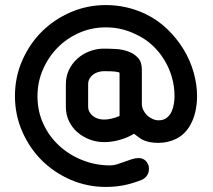

<svg xmlns="http://www.w3.org/2000/svg" viewBox="-20 -741 840 758"><path d="M328 -320Q328 -308 333.5 -298.5Q339 -289 347.5 -282.5Q356 -276 367 -272.5Q378 -269 390 -269Q406 -269 422 -273Q438 -277 452 -283V-449V-452Q452 -455 448 -456Q435 -459 419 -459.5Q403 -460 390 -460Q379 -460 367.5 -456.5Q356 -453 347.5 -446.5Q339 -440 333.5 -430.5Q328 -421 328 -408ZM128 -361Q128 -301 151.5 -251Q175 -201 214.5 -165Q254 -129 306 -108.5Q358 -88 415 -88Q428 -88 442.5 -92.5Q457 -97 471.5 -102.5Q486 -108 500.5 -112.5Q515 -117 527 -117Q539 -117 549 -111Q559 -105 565 -91Q567 -87 567.5 -82.5Q568 -78 568 -74Q568 -60 561 -49Q554 -38 542 -32Q508 -18 473 -10.5Q438 -3 398 -3Q324 -3 258.5 -31.5Q193 -60 144.5 -108.5Q96 -157 67.5 -222.5Q39 -288 39 -362Q39 -436 67.5 -501.5Q96 -567 144.5 -615.5Q193 -664 258.5 -692.5Q324 -721 398 -721Q480 -721 554 -686Q602 -663 640 -626.5Q678 -590 704.5 -546.5Q731 -503 744.5 -455Q758 -407 758 -361Q758 -330 751 -299Q744 -268 728 -242Q708 -209 675.5 -193Q643 -177 606 -177Q587 -177 573.5 -179.5Q560 -182 549 -186.5Q538 -191 529 -198L509 -213Q485 -198 453.5 -189Q422 -180 393 -180H390Q361 -180 333.5 -190.5Q306 -201 285 -219.5Q264 -238 252 -263.5Q240 -289 240 -320V-408Q240 -439 252 -464.5Q264 -490 285 -509Q306 -528 333.5 -538.5Q361 -549 390 -549Q411 -549 437.5 -547.5Q464 -546 487 -537.5Q510 -529 525 -512.5Q540 -496 540 -466V-331Q540 -318 546 -306Q552 -294 561 -285.5Q570 -277 582 -271.5Q594 -266 606 -266Q626 -266 638.5 -276Q651 -286 657.5 -300.5Q664 -315 666.5 -331Q669 -347 669 -361Q669 -400 658.5 -436.5Q648 -473 628 -505.5Q608 -538 579.5 -564Q551 -590 515 -606Q460 -633 398 -633Q342 -633 293 -611.5Q244 -590 207.5 -553Q171 -516 149.5 -466.5Q128 -417 128 -362Z"/></svg>

Font: VDS
Style: Regular
Weight: 400
Designer: artmaker
Foundry: artmaker
Version: Version 1.000 2009 initial release